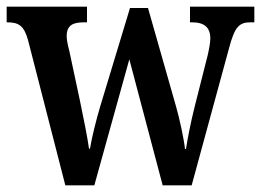

<svg xmlns="http://www.w3.org/2000/svg" viewBox="-21 -556 783 576"><path d="M63 -436 175 0H262L367 -378L467 0H554L666 -411C683 -476 697 -489 730 -489H742V-536H549V-489H555C592 -489 610 -474 610 -440C610 -429 606 -407 602 -390L563 -236C550 -184 542 -141 537 -109H534C531 -138 518 -199 507 -237L423 -532H369L280 -238C268 -198 254 -142 249 -110H246C242 -141 229 -205 219 -253L187 -403C183 -418 179 -436 179 -447C179 -480 197 -489 231 -489H240V-536H-1V-489H1C35 -489 51 -479 63 -436Z"/></svg>

Font: Noto Serif Myanmar Condensed SemiBold
Style: Regular
Weight: 600
Width: 3
Designer: Ben Mitchell and the Monotype Design Team
Foundry: Monotype Imaging Inc.
Version: Version 2.106